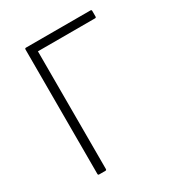

<svg xmlns="http://www.w3.org/2000/svg" viewBox="-159 -757 794 859"><g transform="rotate(-30 237.5 -327.5)"><path d="M103 0Q97 0 97 -6V-649Q97 -655 103 -655H436Q442 -655 442 -649V-620Q442 -614 436 -614H141V-6Q141 0 135 0Z"/></g></svg>

Font: Sofia Sans ExtraLight
Style: Regular
Weight: 250
Version: Version 4.100-B